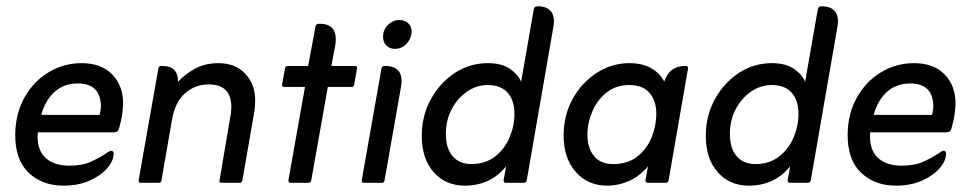

<svg xmlns="http://www.w3.org/2000/svg" viewBox="-20 -576 3066 605"><path d="M99 -159Q95 -106 122 -80Q149 -54 198 -54Q239 -54 265.5 -66Q292 -78 315 -93Q319 -96 323 -98.5Q327 -101 330 -101Q338 -101 338 -92Q338 -69 317.5 -45.5Q297 -22 261.5 -6.5Q226 9 180 9Q113 9 70 -32Q27 -73 28 -154Q29 -219 57.5 -269.5Q86 -320 133.5 -348.5Q181 -377 237 -377Q299 -377 333.5 -341.5Q368 -306 368 -249Q367 -227 364 -209.5Q361 -192 355 -171Q352 -159 339 -159ZM110 -214H294Q296 -222 296.5 -228.5Q297 -235 298 -239Q298 -313 225 -313Q182 -313 152.5 -287Q123 -261 110 -214Z M541 -318Q561 -341 593.5 -359Q626 -377 668 -377Q722 -377 753 -343.5Q784 -310 784 -261Q784 -250 783 -238Q782 -226 780 -216L744 -9Q743 0 734 0H678Q669 0 672 -9L705 -204Q707 -212 708 -221.5Q709 -231 709 -238Q709 -310 638 -310Q595 -310 563.5 -282.5Q532 -255 522 -199L489 -9Q489 0 480 0H423Q416 0 417 -9L479 -360Q480 -368 488 -368H493Q541 -368 541 -318Z M941 -302H875Q868 -302 869 -310L878 -360Q879 -368 886 -368H951L974 -492Q976 -501 984 -501H988Q1048 -501 1036 -431L1024 -368H1099Q1106 -368 1105 -360L1096 -310Q1095 -302 1087 -302H1013L961 -9Q960 0 951 0H895Q888 0 889 -9Z M1187 -460Q1187 -483 1203 -498Q1219 -513 1238 -513Q1255 -513 1266 -503Q1277 -493 1277 -476Q1276 -454 1261 -438Q1246 -422 1224 -422Q1208 -422 1197.5 -432.5Q1187 -443 1187 -460ZM1126 0Q1119 0 1120 -9L1182 -360Q1183 -368 1191 -368H1196Q1224 -368 1237 -351Q1250 -334 1243 -299L1192 -9Q1191 0 1183 0Z M1622 -318 1662 -547Q1664 -556 1672 -556H1677Q1704 -556 1717 -539Q1730 -522 1723 -487L1640 -9Q1639 0 1630 0H1573Q1567 0 1567 -9L1575 -52Q1550 -21 1517 -6Q1484 9 1445 9Q1384 9 1346.5 -33.5Q1309 -76 1309 -148Q1309 -211 1337.5 -263Q1366 -315 1413 -346Q1460 -377 1517 -377Q1561 -377 1587 -359Q1613 -341 1622 -318ZM1465 -59Q1509 -59 1539.5 -82.5Q1570 -106 1585.5 -142.5Q1601 -179 1601 -217Q1601 -260 1579.5 -284Q1558 -308 1517 -308Q1481 -308 1451 -287Q1421 -266 1403 -231.5Q1385 -197 1385 -154Q1385 -108 1406.5 -83.5Q1428 -59 1465 -59Z M2022 -52Q1996 -21 1962.5 -6Q1929 9 1893 9Q1832 9 1794 -34.5Q1756 -78 1756 -148Q1756 -213 1784.5 -264.5Q1813 -316 1860.5 -346.5Q1908 -377 1963 -377Q2004 -377 2032 -361Q2060 -345 2073 -319Q2082 -345 2098.5 -356.5Q2115 -368 2137 -368H2142Q2149 -368 2148 -360L2087 -9Q2086 0 2077 0H2021Q2013 0 2014 -9ZM1831 -152Q1831 -110 1851.5 -84.5Q1872 -59 1912 -59Q1958 -59 1988 -82.5Q2018 -106 2033 -142.5Q2048 -179 2048 -218Q2048 -259 2026.5 -283.5Q2005 -308 1963 -308Q1921 -308 1891.5 -284.5Q1862 -261 1846.5 -225Q1831 -189 1831 -152Z M2517 -318 2557 -547Q2559 -556 2567 -556H2572Q2599 -556 2612 -539Q2625 -522 2618 -487L2535 -9Q2534 0 2525 0H2468Q2462 0 2462 -9L2470 -52Q2445 -21 2412 -6Q2379 9 2340 9Q2279 9 2241.5 -33.5Q2204 -76 2204 -148Q2204 -211 2232.5 -263Q2261 -315 2308 -346Q2355 -377 2412 -377Q2456 -377 2482 -359Q2508 -341 2517 -318ZM2360 -59Q2404 -59 2434.5 -82.5Q2465 -106 2480.5 -142.5Q2496 -179 2496 -217Q2496 -260 2474.5 -284Q2453 -308 2412 -308Q2376 -308 2346 -287Q2316 -266 2298 -231.5Q2280 -197 2280 -154Q2280 -108 2301.5 -83.5Q2323 -59 2360 -59Z M2722 -159Q2718 -106 2745 -80Q2772 -54 2821 -54Q2862 -54 2888.5 -66Q2915 -78 2938 -93Q2942 -96 2946 -98.5Q2950 -101 2953 -101Q2961 -101 2961 -92Q2961 -69 2940.5 -45.5Q2920 -22 2884.5 -6.5Q2849 9 2803 9Q2736 9 2693 -32Q2650 -73 2651 -154Q2652 -219 2680.5 -269.5Q2709 -320 2756.5 -348.5Q2804 -377 2860 -377Q2922 -377 2956.5 -341.5Q2991 -306 2991 -249Q2990 -227 2987 -209.5Q2984 -192 2978 -171Q2975 -159 2962 -159ZM2733 -214H2917Q2919 -222 2919.5 -228.5Q2920 -235 2921 -239Q2921 -313 2848 -313Q2805 -313 2775.5 -287Q2746 -261 2733 -214Z"/></svg>

Font: Zain
Style: Italic
Weight: 400
Italic angle: -10°
Designer: Zain,Boutros
Foundry: Mobile Telecommunications Company (Zain), 2024
Version: Version 1.51; ttfautohint (v1.8.4)